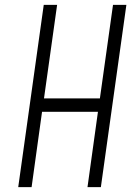

<svg xmlns="http://www.w3.org/2000/svg" viewBox="-20 -770 566 790"><path d="M55 0 160 -750H215L161 -365H391L445 -750H500L395 0H340L383 -310H153L110 0Z"/></svg>

Font: Mohave Light
Style: Italic
Weight: 300
Italic angle: -8°
Designer: Gumpita Rahayu
Foundry: Tokotype
Version: Version 2.003